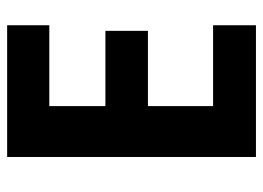

<svg xmlns="http://www.w3.org/2000/svg" viewBox="-122 -632 754 551"><g transform="rotate(-90 255.5 -357.0)"><path d="M458 0H80V-714H458V-593H226V-432H442V-310H226V-123H458Z"/></g></svg>

Font: Noto Sans SemiCondensed
Style: Bold
Weight: 700
Width: 4
Designer: Monotype Design Team
Foundry: Monotype Imaging Inc.
Version: Version 2.013; ttfautohint (v1.8.4.7-5d5b)